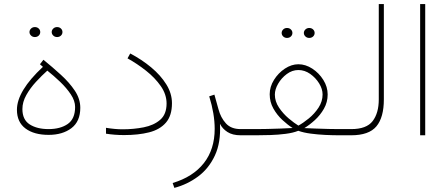

<svg xmlns="http://www.w3.org/2000/svg" viewBox="-20 -663 2193 941"><path d="M190.4 -335.4 175.8 -348.1 192.9 -370.1Q237.3 -334 278.8 -296.1Q320.3 -258.3 346.9 -218.3Q373.5 -178.2 373.5 -134.8Q373.5 -67.9 330.1 -34.9Q286.6 -2 218.3 -2Q147 -2 105 -33.2Q63 -64.5 63 -125Q63 -216.8 190.4 -335.4ZM348.1 -138.7Q348.1 -168.9 327.1 -200.4Q306.2 -231.9 274.7 -262Q243.2 -292 211.9 -316.9Q184.6 -292.5 156.2 -261.7Q127.9 -231 108.9 -197Q89.8 -163.1 89.8 -128.4Q89.8 -76.2 125.7 -53.2Q161.6 -30.3 217.8 -30.3Q275.9 -30.3 312 -55.4Q348.1 -80.6 348.1 -138.7ZM233.4 -505.9Q233.4 -515.6 241 -522.9Q248.5 -530.3 259.8 -530.3Q271 -530.3 278.6 -523.2Q286.1 -516.1 286.1 -505.9Q286.1 -495.6 278.6 -488.5Q271 -481.4 259.8 -481.4Q248.5 -481.4 241 -488.8Q233.4 -496.1 233.4 -505.9ZM124.5 -505.9Q124.5 -515.6 132.1 -522.9Q139.6 -530.3 150.9 -530.3Q162.1 -530.3 169.7 -523.2Q177.2 -516.1 177.2 -505.9Q177.2 -495.6 169.7 -488.5Q162.1 -481.4 150.9 -481.4Q139.6 -481.4 132.1 -488.8Q124.5 -496.1 124.5 -505.9Z M581.1 -29.3Q635.3 -29.3 684.6 -39.1Q733.9 -48.8 765.1 -75.9Q796.4 -103 796.4 -155.8Q796.4 -200.2 768.1 -241Q739.7 -281.7 695.8 -316.4Q651.9 -351.1 605 -377L618.2 -400.9Q674.3 -371.6 720.7 -333Q767.1 -294.4 794.9 -249.8Q822.8 -205.1 822.8 -157.2Q822.8 -96.2 793.2 -62Q763.7 -27.8 710.9 -14.4Q658.2 -1 588.4 -1Q542 -1 499.5 -7.8V-36.6Q544.4 -29.3 581.1 -29.3Z M1159.2 0Q1119.6 0 1094.7 -16.1Q1069.8 -32.2 1058.1 -56.2Q1063 35.2 1033.2 99.1Q1003.4 163.1 950.7 202.1Q897.9 241.2 834.5 257.8L826.2 233.9Q925.8 204.1 979 136.5Q1032.2 68.8 1032.2 -31.7Q1032.2 -104.5 1005.4 -190.9L1030.8 -199.2L1050.8 -127.4Q1061.5 -86.9 1086.9 -58.6Q1112.3 -30.3 1159.2 -30.3H1189V0Z M1469.2 -501.5Q1469.2 -511.2 1476.8 -518.6Q1484.4 -525.9 1495.6 -525.9Q1506.8 -525.9 1514.4 -518.8Q1522 -511.7 1522 -501.5Q1522 -491.2 1514.4 -484.1Q1506.8 -477.1 1495.6 -477.1Q1484.4 -477.1 1476.8 -484.4Q1469.2 -491.7 1469.2 -501.5ZM1360.4 -501.5Q1360.4 -511.2 1367.9 -518.6Q1375.5 -525.9 1386.7 -525.9Q1397.9 -525.9 1405.5 -518.8Q1413.1 -511.7 1413.1 -501.5Q1413.1 -491.2 1405.5 -484.1Q1397.9 -477.1 1386.7 -477.1Q1375.5 -477.1 1367.9 -484.4Q1360.4 -491.7 1360.4 -501.5ZM1585.9 -200.2Q1585.9 -162.1 1567.6 -130.1Q1549.3 -98.1 1522.9 -74.2Q1496.6 -50.3 1471.7 -35.2Q1492.7 -34.2 1525.4 -33Q1558.1 -31.7 1589.8 -31Q1621.6 -30.3 1639.2 -30.3H1686.5V0H1640.6Q1611.3 0 1574.7 -1.7Q1538.1 -3.4 1502.9 -8.1Q1467.8 -12.7 1441.9 -22Q1416.5 -11.7 1380.1 -7.1Q1343.8 -2.4 1306.2 -1.2Q1268.6 0 1237.8 0H1169.4V-30.3H1237.8Q1257.3 -30.3 1290 -31Q1322.8 -31.7 1356.9 -33Q1391.1 -34.2 1414.1 -35.6Q1390.1 -50.8 1364 -75Q1337.9 -99.1 1319.8 -131.1Q1301.8 -163.1 1301.8 -201.2Q1301.8 -237.8 1322.8 -271.5Q1343.8 -305.2 1376.2 -326.7Q1408.7 -348.1 1442.4 -348.1Q1477.5 -348.1 1510.5 -326.7Q1543.5 -305.2 1564.7 -271.2Q1585.9 -237.3 1585.9 -200.2ZM1442.4 -319.8Q1412.1 -319.8 1385.7 -300.3Q1359.4 -280.8 1343.3 -252.9Q1327.1 -225.1 1327.1 -199.2Q1327.1 -166 1347.4 -135.7Q1367.7 -105.5 1395 -82.5Q1422.4 -59.6 1442.4 -47.4Q1465.8 -60.1 1493.7 -82.8Q1521.5 -105.5 1541.3 -135.7Q1561 -166 1561 -200.2Q1561 -226.6 1544.2 -254.2Q1527.3 -281.7 1500.2 -300.8Q1473.1 -319.8 1442.4 -319.8Z M1667 -30.3H1701.7Q1776.4 -30.3 1806.4 -69.6Q1836.4 -108.9 1836.4 -175.8V-643.1H1861.3V-176.3Q1861.3 -87.4 1824.7 -43.7Q1788.1 0 1701.2 0H1667Z M2064 -643.1V0H2039.1V-643.1Z"/></svg>

Font: Vazirmatn RD FD Thin
Style: Regular
Weight: 100
Designer: Saber Rastikerdar
Foundry: Saber Rastikerdar
Version: Version 33.003